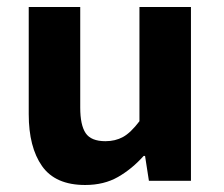

<svg xmlns="http://www.w3.org/2000/svg" viewBox="-20 -516 640 548"><path d="M223 12Q138 12 100 -42Q62 -96 62 -190V-496H209V-209Q209 -159 224.5 -136Q240 -113 281 -113Q309 -113 331 -125Q353 -137 378 -170V-496H525V0H405L394 -71H390Q357 -34 317 -11Q277 12 223 12Z"/></svg>

Font: Source Code Pro ExtraLight
Style: Bold
Weight: 700
Monospace: yes
Version: Version 1.018;hotconv 1.0.116;makeotfexe 2.5.65601